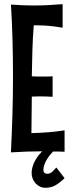

<svg xmlns="http://www.w3.org/2000/svg" viewBox="-20 -723 340 916"><path d="M288.1 127Q264.6 149.9 243.7 161.4Q222.7 172.9 196.8 172.9Q182.1 172.9 170.2 167Q158.2 161.1 149.4 151.4Q140.6 141.6 135.7 128.9Q130.9 116.2 130.9 102.1Q130.9 93.3 133.1 82Q135.3 70.8 140.6 57.6Q146 44.4 155.8 29.5Q165.5 14.6 181.2 -1Q144 -1 107.7 0.2Q71.3 1.5 32.2 3.9Q36.6 -86.9 39.3 -176Q42 -265.1 42 -356Q42 -442.9 39.8 -528.6Q37.6 -614.3 32.2 -701.2Q89.8 -696.8 142.1 -696.8Q175.3 -696.8 208.3 -698.5Q241.2 -700.2 278.8 -703.1V-590.8Q248.5 -596.2 219 -599.1Q189.5 -602.1 160.2 -602.1H141.1Q136.2 -541 134.5 -480.5Q132.8 -419.9 131.8 -358.9Q144.5 -357.9 157.5 -357.9Q170.4 -357.9 184.1 -357.9Q195.3 -357.9 207 -357.9Q218.8 -357.9 231 -358.9V-261.2Q215.8 -262.2 200.2 -262.7Q184.6 -263.2 168.9 -263.2Q160.2 -263.2 150.6 -262.7Q141.1 -262.2 131.8 -262.2L129.9 -87.9Q169.9 -88.9 207.8 -91.8Q245.6 -94.7 288.1 -101.1V1Q273.9 0 260.3 0Q246.6 0 232.9 0Q225.6 7.3 217.5 17.6Q209.5 27.8 202.6 39.3Q195.8 50.8 191.4 63.5Q187 76.2 187 88.9Q187 97.2 192.1 101.6Q197.3 106 205.1 106Q219.2 106 229.5 96.2Q239.7 86.4 249 76.2Z"/></svg>

Font: Mouse Memoirs
Style: Regular
Weight: 400
Version: Version 1.000